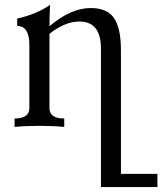

<svg xmlns="http://www.w3.org/2000/svg" viewBox="-20 -515 659 779"><path d="M618.7 244.1H389.6V-317.9Q389.6 -427.7 301.8 -427.7Q244.1 -427.7 180.7 -377.9V-76.7Q180.7 -34.2 240.7 -34.2V0Q200.2 -4.4 141.1 -4.4Q82 -4.4 39.1 0V-34.2Q99.1 -34.2 99.1 -76.7V-334.5Q98.6 -409.7 49.8 -409.7V-439.5Q129.9 -458 183.1 -495.1Q180.7 -448.7 180.7 -408.7Q268.1 -482.4 348.1 -482.4Q414.6 -482.4 442.6 -441.7Q470.7 -400.9 470.7 -311.5V190.4H618.7Z"/></svg>

Font: Kelvinch
Style: Regular
Weight: 400
Designer: Paul James MIller
Foundry: High-Logic / Made with FontCreator
Version: Version 3.30 September 23, 2016